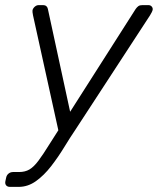

<svg xmlns="http://www.w3.org/2000/svg" viewBox="-50 -540 616 750"><path d="M-11 190Q-21 190 -26 184Q-31 178 -29 168L-26 154Q-24 144 -16.5 138Q-9 132 1 132H24Q48 132 65 122Q82 112 100 88Q118 64 144 22L480 -505Q485 -512 490.5 -516Q496 -520 506 -520H530Q538 -520 543 -514Q548 -508 546 -500Q545 -495 536 -480L245 -34Q224 -3 200.5 35.5Q177 74 149.5 109.5Q122 145 90.5 167.5Q59 190 23 190ZM181 -17 79 -480Q76 -495 77 -500Q79 -508 86 -514Q93 -520 101 -520H117Q127 -520 131.5 -515.5Q136 -511 137 -505L226 -94Z"/></svg>

Font: Rubik Light
Style: Italic
Weight: 300
Italic angle: -12°
Designer: Hubert and Fischer
Foundry: Hubert and Fischer
Version: Version 2.300;gftools[0.9.30]